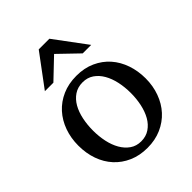

<svg xmlns="http://www.w3.org/2000/svg" viewBox="-207 -833 959 959"><g transform="rotate(-45 272.0 -354.0)"><path d="M405.8 -241.2Q405.8 -282.2 397.7 -319.8Q389.6 -357.4 373 -386.2Q356.4 -415 331.5 -432.1Q306.6 -449.2 272.9 -449.2Q238.3 -449.2 212.9 -432.1Q187.5 -415 171.1 -386.2Q154.8 -357.4 147 -319.8Q139.2 -282.2 139.2 -241.2Q139.2 -200.7 147.2 -163.1Q155.3 -125.5 171.9 -96.7Q188.5 -67.9 213.4 -50.5Q238.3 -33.2 272 -33.2Q306.2 -33.2 331.5 -50.3Q356.9 -67.4 373.3 -96.2Q389.6 -125 397.7 -162.6Q405.8 -200.2 405.8 -241.2ZM509.8 -240.2Q509.8 -187 492.9 -140.9Q476.1 -94.7 445.1 -60.8Q414.1 -26.9 369.9 -7.3Q325.7 12.2 271 12.2Q216.3 12.2 172.4 -7.1Q128.4 -26.4 97.7 -60.1Q66.9 -93.8 50.5 -139.9Q34.2 -186 34.2 -240.2Q34.2 -293.5 50.8 -339.8Q67.4 -386.2 98.6 -420.7Q129.9 -455.1 174.1 -474.6Q218.3 -494.1 273.9 -494.1Q329.6 -494.1 373.5 -474.1Q417.5 -454.1 447.8 -419.7Q478 -385.3 493.9 -339.1Q509.8 -293 509.8 -240.2ZM375.5 -550.8 272.5 -649.9 168.5 -550.8H108.4L234.4 -720.2H309.6L435.5 -550.8Z"/></g></svg>

Font: Charis SIL Afr
Style: Regular
Weight: 400
Foundry: SIL International
Version: Version 5.000